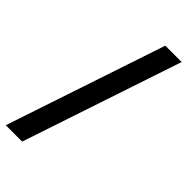

<svg xmlns="http://www.w3.org/2000/svg" viewBox="-276 -800 1012 1012"><g transform="rotate(45 230.0 -294.5)"><path d="M125 151H3L301 -740H423Z"/></g></svg>

Font: Aneliza
Style: Bold
Weight: 700
Designer: Mike Abbink, Paul van der Laan, Pieter van Rosmalen
Foundry: Bold Monday
Version: Version 3.0